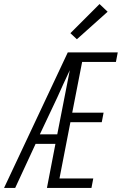

<svg xmlns="http://www.w3.org/2000/svg" viewBox="-33 -929 603 949"><path d="M-13 0 302 -670H549L540 -623H373L324 -372H479L470 -325H315L261 -47H428L419 0H199L241 -218H143L42 0ZM164 -265H250L312 -582Q296 -548 280.5 -514.5Q265 -481 250 -447ZM347 -735 315 -765 459 -909 499 -871Z"/></svg>

Font: Lode Dark Term
Style: Italic
Weight: 400
Italic angle: -11°
Monospace: yes
Designer: Belleve Invis
Foundry: Belleve Invis
Version: Version 29.2.0